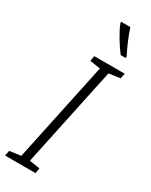

<svg xmlns="http://www.w3.org/2000/svg" viewBox="-282 -999 827 1049"><g transform="rotate(30 131.5 -475.0)"><path d="M233 -791H265V-801C241 -847 219 -899 202 -950H144V-942C161 -897 204 -828 233 -791ZM-40 0H152L158 -33L92 -43L225 -671L296 -681L303 -714H111L105 -681L171 -671L38 -43L-33 -33Z"/></g></svg>

Font: Noto Sans Condensed Light
Style: Italic
Weight: 300
Width: 3
Italic angle: -12°
Designer: Monotype Design Team
Foundry: Monotype Imaging Inc.
Version: Version 2.013